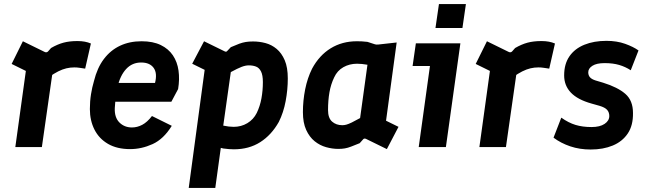

<svg xmlns="http://www.w3.org/2000/svg" viewBox="-20 -720 3177 940"><path d="M55 0 117 -448 173 -340 37 -407 92 -518 198 -466Q208 -461 215 -468L230 -485Q261 -503 290.5 -511Q320 -519 359 -519Q379 -519 395 -516Q411 -513 425 -507L397 -384Q383 -386 370 -388Q357 -390 344 -390Q324 -390 305 -385.5Q286 -381 265 -370.5Q244 -360 219 -342L241 -392L185 0Z M617 10Q553 10 509 -15.5Q465 -41 442.5 -85.5Q420 -130 420 -186Q420 -224 425.5 -258.5Q431 -293 440 -323Q456 -388 488.5 -431Q521 -474 567.5 -496Q614 -518 673 -518Q729 -518 767 -499.5Q805 -481 826.5 -449Q848 -417 854 -374.5Q860 -332 852 -284L819 -222H519L531 -314H739Q751 -362 732 -388Q713 -414 671 -414Q627 -414 597.5 -382Q568 -350 555 -293Q551 -272 547.5 -248Q544 -224 542 -191Q540 -145 564.5 -120.5Q589 -96 626 -96Q652 -96 676.5 -109Q701 -122 724 -152L821 -104Q781 -39 727 -14.5Q673 10 617 10Z M904 200 982 -378 921 -408 979 -518 1079 -469Q1088 -464 1093 -471L1110 -489Q1135 -500 1151.5 -506Q1168 -512 1183.5 -514.5Q1199 -517 1219 -517Q1250 -517 1280 -509Q1310 -501 1334.5 -480.5Q1359 -460 1374 -425Q1389 -390 1389 -336Q1389 -281 1378.5 -225Q1368 -169 1345 -123Q1309 -59 1254 -24Q1199 11 1125 11Q1113 11 1101 10Q1089 9 1073 7L1061 4L1034 200ZM1124 -99Q1161 -99 1191 -117Q1221 -135 1237 -167Q1253 -200 1260 -238.5Q1267 -277 1267 -318Q1267 -352 1258 -370Q1249 -388 1233.5 -394Q1218 -400 1198 -400Q1182 -400 1162.5 -392.5Q1143 -385 1110 -367L1073 -105Q1101 -99 1124 -99Z M1636 9Q1607 9 1576.5 0.5Q1546 -8 1520.5 -28.5Q1495 -49 1479 -84Q1463 -119 1463 -171Q1463 -227 1474 -282.5Q1485 -338 1508 -384Q1543 -449 1599 -483.5Q1655 -518 1727 -518Q1739 -518 1751 -517.5Q1763 -517 1779 -515L1816 -503Q1822 -501 1832 -502L1922 -512L1870 -129L1931 -99L1874 10L1772 -40Q1763 -44 1758 -38L1741 -19Q1716 -9 1699.5 -2.5Q1683 4 1668.5 6.5Q1654 9 1636 9ZM1656 -107Q1666 -107 1676.5 -110Q1687 -113 1702.5 -120.5Q1718 -128 1743 -142L1779 -403Q1751 -408 1728 -408Q1691 -408 1661 -391Q1631 -374 1616 -341Q1600 -308 1593 -268.5Q1586 -229 1586 -181Q1586 -142 1606 -124.5Q1626 -107 1656 -107Z M2030 0 2085 -397H2000L2016 -508H2234L2163 0ZM2112 -583 2129 -700H2261L2244 -583Z M2327 0 2389 -448 2445 -340 2309 -407 2364 -518 2470 -466Q2480 -461 2487 -468L2502 -485Q2533 -503 2562.5 -511Q2592 -519 2631 -519Q2651 -519 2667 -516Q2683 -513 2697 -507L2669 -384Q2655 -386 2642 -388Q2629 -390 2616 -390Q2596 -390 2577 -385.5Q2558 -381 2537 -370.5Q2516 -360 2491 -342L2513 -392L2457 0Z M2872 12Q2818 12 2772 -3.5Q2726 -19 2690 -46L2728 -144Q2763 -119 2797.5 -108.5Q2832 -98 2876 -98Q2917 -98 2940 -113.5Q2963 -129 2963 -152Q2963 -170 2952.5 -182Q2942 -194 2915 -202L2876 -213Q2808 -232 2775 -266.5Q2742 -301 2742 -351Q2742 -407 2768 -444.5Q2794 -482 2841 -501Q2888 -520 2949 -520Q3000 -520 3040.5 -505.5Q3081 -491 3106 -473L3068 -376Q3042 -393 3011.5 -402Q2981 -411 2940 -411Q2901 -411 2880.5 -398Q2860 -385 2860 -366Q2860 -351 2868.5 -341.5Q2877 -332 2896 -326L2933 -315Q3004 -293 3041.5 -260.5Q3079 -228 3079 -167Q3080 -106 3053.5 -66.5Q3027 -27 2980 -7.5Q2933 12 2872 12Z"/></svg>

Font: Finlandica SemiBold
Style: Italic
Weight: 600
Italic angle: -8°
Designer: Niklas Ekholm, Juho Hiilivirta, Jaakko Suomalainen
Foundry: Helsinki Type Studio
Version: Version 1.063